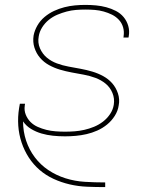

<svg xmlns="http://www.w3.org/2000/svg" viewBox="-20 -548 640 783"><path d="M408 215Q372 215 335.5 213.5Q299 212 264.5 204Q230 196 198.5 181.5Q167 167 141.5 145Q116 123 97.5 94.5Q79 66 68 33Q57 0 54.5 -35.5Q52 -71 58 -108Q59 -112 59.5 -116.5Q60 -121 61 -125H82Q82 -124 82 -123Q82 -122 81 -121H82Q81 -120 81 -119Q81 -118 81 -117Q78 -98 85 -80.5Q92 -63 104.5 -50.5Q117 -38 134 -30.5Q151 -23 169 -18.5Q187 -14 206.5 -12.5Q226 -11 245 -11Q265 -11 284.5 -12.5Q304 -14 324 -18.5Q344 -23 363.5 -31Q383 -39 400 -52Q417 -65 429 -83Q441 -101 444 -121Q448 -146 438.5 -169Q429 -192 410.5 -207Q392 -222 369 -230.5Q346 -239 321.5 -243.5Q297 -248 272.5 -252.5Q248 -257 224.5 -264Q201 -271 180 -282.5Q159 -294 143.5 -312Q128 -330 120.5 -353.5Q113 -377 117 -403Q121 -424 132.5 -444Q144 -464 162 -479Q180 -494 200.5 -503.5Q221 -513 242.5 -518.5Q264 -524 285.5 -526Q307 -528 328 -528Q350 -528 371.5 -526Q393 -524 413.5 -518.5Q434 -513 452.5 -503.5Q471 -494 484 -478.5Q497 -463 503 -442.5Q509 -422 505 -400Q505 -399 504.5 -397.5Q504 -396 504 -395H483Q484 -396 484 -397Q484 -398 484 -400Q487 -419 482 -436.5Q477 -454 465 -467Q453 -480 437 -488Q421 -496 403 -501Q385 -506 366.5 -507.5Q348 -509 328 -509Q309 -509 290 -507.5Q271 -506 252 -501Q233 -496 214 -488Q195 -480 179 -467Q163 -454 152 -436.5Q141 -419 138 -400Q133 -374 143 -351Q153 -328 171 -313Q189 -298 212 -289.5Q235 -281 259.5 -276.5Q284 -272 308.5 -267.5Q333 -263 356.5 -256Q380 -249 401 -237.5Q422 -226 437.5 -208.5Q453 -191 461 -167Q469 -143 464 -118Q461 -96 448 -75.5Q435 -55 416.5 -40Q398 -25 376.5 -15.5Q355 -6 333 -1Q311 4 289 6Q267 8 245 8Q220 8 196 5.5Q172 3 149.5 -3.5Q127 -10 107 -22Q87 -34 74 -53Q74 -12 86.5 25.5Q99 63 122 93.5Q145 124 177 145.5Q209 167 247 179Q285 191 326 193.5Q367 196 408 196H409V215Z"/></svg>

Font: Iosevka SS04 Thin Extended
Style: Italic
Weight: 100
Width: 7
Italic angle: -9°
Monospace: yes
Designer: Belleve Invis
Foundry: Belleve Invis
Version: Version 19.0.0; ttfautohint (v1.8.4)